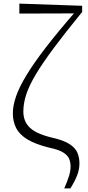

<svg xmlns="http://www.w3.org/2000/svg" viewBox="-20 -821 486 1061"><path d="M335 220Q352 182 361 153Q370 124 370 99Q370 77 362.5 57.5Q355 38 330 22Q305 6 252 -5Q175 -24 131 -51Q87 -78 69 -114Q51 -150 51 -195Q51 -236 68 -286.5Q85 -337 125 -403.5Q165 -470 233.5 -559Q302 -648 405 -766L395 -734V-747L87 -746V-801L434 -789V-755Q340 -640 277.5 -556Q215 -472 178 -410Q141 -348 125 -299Q109 -250 109 -205Q109 -149 146 -114.5Q183 -80 273 -59Q334 -45 365.5 -24Q397 -3 408 23.5Q419 50 419 82Q419 115 406.5 147.5Q394 180 369 220Z"/></svg>

Font: Early Summer Mincho VF
Style: Regular
Weight: 250
Designer: GuiWonder
Version: Version 1.002